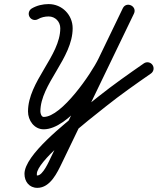

<svg xmlns="http://www.w3.org/2000/svg" viewBox="-20 -597 765 931"><path d="M123.5 -514.8C131.9 -500.5 150.3 -495.8 164.6 -504.3C179.8 -513.3 198.4 -517.2 215.9 -517.2C248 -517.2 272.3 -491.8 272.3 -460C272.3 -326.7 115.8 -201.3 115.8 -56.4C115.8 -13.3 145.6 30 192 30C311.6 30 464.7 -189 511.7 -287C511.7 -287 511.7 -287 511.7 -287C511.7 -287 511.7 -287 511.7 -287C551 -368.2 590.2 -449.5 629.4 -530.7C638.1 -548.7 628.9 -564.3 615.4 -570.8C601.9 -577.3 584.1 -574.8 575.4 -556.8C459.1 -315.7 342.8 -74.6 226.5 166.5C217.7 184.8 188 253.8 161.2 253.9C161.2 253.9 161.2 253.9 161.2 253.9C161.2 253.9 161.2 253.9 161.2 253.9C157.9 253.9 158.7 254.1 158.7 246C158.7 188.6 356.4 30 407.9 -12.9C407.9 -12.9 407.7 -12.8 407.6 -12.7C407.5 -12.5 407.3 -12.4 407.3 -12.4C436.7 -35.8 466 -59.2 495.4 -82.6C565.3 -138.2 638.4 -189.5 711.8 -240.4C725.5 -249.9 728.8 -268.5 719.4 -282.2C709.9 -295.8 691.2 -299.1 677.6 -289.7C603.2 -238 529 -186 458 -129.5C428.7 -106.1 399.3 -82.8 370 -59.4C370 -59.4 369.8 -59.3 369.7 -59.2C369.6 -59.1 369.4 -59 369.4 -59C298.4 0.2 98.7 154 98.7 246C98.7 283.5 121.8 313.9 161.2 313.9C161.2 313.9 161.2 313.9 161.2 313.9C161.3 313.9 161.3 313.9 161.3 313.9C223.7 313.7 257.6 240.2 280.6 192.6C396.9 -48.5 513.1 -289.6 629.4 -530.7C638.1 -548.8 628.9 -564.3 615.4 -570.8C601.9 -577.3 584.1 -574.8 575.4 -556.8C536.2 -475.6 496.9 -394.3 457.7 -313C457.7 -313 457.7 -313 457.7 -313C457.7 -313 457.7 -313 457.7 -313C422.9 -240.6 279.2 -30 192 -30C180.6 -30 175.8 -47.6 175.8 -56.4C175.8 -189.2 332.3 -314.7 332.3 -460C332.3 -524.8 281 -577.2 215.9 -577.2C187.6 -577.2 158.4 -570.4 133.9 -555.9C119.7 -547.4 115 -529 123.5 -514.8Z"/></svg>

Font: FRB American Cursive
Style: Bold Italic
Weight: 700
Italic angle: -25°
Version: Version 2.0;Modular Font Editor K font №1